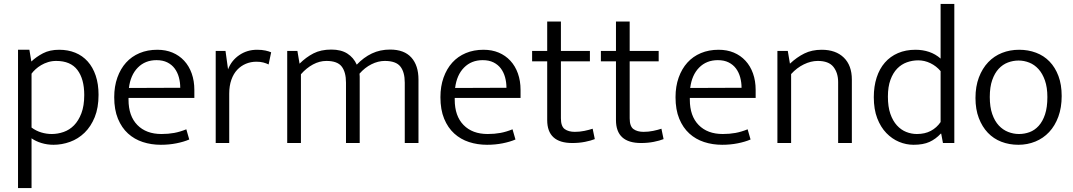

<svg xmlns="http://www.w3.org/2000/svg" viewBox="-20 -730 5479 980"><path d="M253 9Q221 9 191.5 0Q162 -9 141 -24V230H72V-476H130L140 -416Q165 -440 199.5 -458Q234 -476 282 -476Q327 -476 364 -461Q401 -446 427.5 -416.5Q454 -387 468.5 -344Q483 -301 483 -246Q483 -180 463.5 -132Q444 -84 411.5 -52.5Q379 -21 337.5 -6Q296 9 253 9ZM267 -419Q245 -419 225.5 -413Q206 -407 190 -397.5Q174 -388 161.5 -376.5Q149 -365 141 -354V-79Q164 -62 190.5 -54Q217 -46 244 -46Q275 -46 305 -56.5Q335 -67 358 -90.5Q381 -114 395.5 -152Q410 -190 410 -245Q410 -327 375 -373Q340 -419 267 -419Z M972 -230H636V-221Q636 -138 681 -92Q726 -46 804 -46Q839 -46 869 -51.5Q899 -57 931 -70L946 -18Q918 -6 880.5 1.5Q843 9 801 9Q752 9 709 -5Q666 -19 633.5 -48.5Q601 -78 582 -124Q563 -170 563 -234Q563 -289 579 -334Q595 -379 623.5 -410.5Q652 -442 692.5 -459Q733 -476 783 -476Q826 -476 860.5 -461.5Q895 -447 920 -420Q945 -393 958.5 -355Q972 -317 972 -271ZM900 -282Q900 -310 893 -335.5Q886 -361 871.5 -380.5Q857 -400 834 -411.5Q811 -423 779 -423Q721 -423 683.5 -385Q646 -347 638 -281Z M1081 0V-470H1131L1144 -376Q1161 -421 1201 -448.5Q1241 -476 1292 -476Q1317 -476 1335 -472Q1353 -468 1364 -463L1351 -401Q1339 -407 1324 -411Q1309 -415 1289 -415Q1260 -415 1235 -404.5Q1210 -394 1191 -374Q1172 -354 1161 -323Q1150 -292 1150 -252V0Z M1516 0H1446V-470H1498L1509 -405Q1542 -438 1580 -457.5Q1618 -477 1671 -477Q1721 -477 1753 -456.5Q1785 -436 1801 -400Q1836 -437 1878 -457Q1920 -477 1971 -477Q2043 -477 2079.5 -436.5Q2116 -396 2116 -324V0H2046V-308Q2046 -362 2023.5 -390.5Q2001 -419 1944 -419Q1910 -419 1876 -402Q1842 -385 1815 -354Q1816 -347 1816 -339Q1816 -331 1816 -324V0H1746V-308Q1746 -362 1724 -390.5Q1702 -419 1646 -419Q1611 -419 1577.5 -401Q1544 -383 1516 -351Z M2637 -230H2301V-221Q2301 -138 2346 -92Q2391 -46 2469 -46Q2504 -46 2534 -51.5Q2564 -57 2596 -70L2611 -18Q2583 -6 2545.5 1.5Q2508 9 2466 9Q2417 9 2374 -5Q2331 -19 2298.5 -48.5Q2266 -78 2247 -124Q2228 -170 2228 -234Q2228 -289 2244 -334Q2260 -379 2288.5 -410.5Q2317 -442 2357.5 -459Q2398 -476 2448 -476Q2491 -476 2525.5 -461.5Q2560 -447 2585 -420Q2610 -393 2623.5 -355Q2637 -317 2637 -271ZM2565 -282Q2565 -310 2558 -335.5Q2551 -361 2536.5 -380.5Q2522 -400 2499 -411.5Q2476 -423 2444 -423Q2386 -423 2348.5 -385Q2311 -347 2303 -281Z M2991 -417H2843V-126Q2843 -85 2862.5 -71Q2882 -57 2914 -57Q2939 -57 2963 -62Q2987 -67 3005 -73L3016 -20Q2996 -12 2966 -6Q2936 0 2901 0Q2773 0 2773 -117V-417H2696V-470H2773V-620H2843V-470H2991Z M3342 -417H3194V-126Q3194 -85 3213.5 -71Q3233 -57 3265 -57Q3290 -57 3314 -62Q3338 -67 3356 -73L3367 -20Q3347 -12 3317 -6Q3287 0 3252 0Q3124 0 3124 -117V-417H3047V-470H3124V-620H3194V-470H3342Z M3837 -230H3501V-221Q3501 -138 3546 -92Q3591 -46 3669 -46Q3704 -46 3734 -51.5Q3764 -57 3796 -70L3811 -18Q3783 -6 3745.5 1.5Q3708 9 3666 9Q3617 9 3574 -5Q3531 -19 3498.5 -48.5Q3466 -78 3447 -124Q3428 -170 3428 -234Q3428 -289 3444 -334Q3460 -379 3488.5 -410.5Q3517 -442 3557.5 -459Q3598 -476 3648 -476Q3691 -476 3725.5 -461.5Q3760 -447 3785 -420Q3810 -393 3823.5 -355Q3837 -317 3837 -271ZM3765 -282Q3765 -310 3758 -335.5Q3751 -361 3736.5 -380.5Q3722 -400 3699 -411.5Q3676 -423 3644 -423Q3586 -423 3548.5 -385Q3511 -347 3503 -281Z M4018 0H3948V-470H4001L4012 -405Q4047 -438 4085.5 -457Q4124 -476 4174 -476Q4246 -476 4287 -436Q4328 -396 4328 -324V0H4258V-311Q4258 -358 4234 -388.5Q4210 -419 4154 -419Q4119 -419 4083 -401.5Q4047 -384 4018 -352Z M4781 -710H4851V0H4793L4784 -48H4782Q4756 -20 4724 -5.5Q4692 9 4643 9Q4605 9 4569 -6Q4533 -21 4504 -51Q4475 -81 4457.5 -126.5Q4440 -172 4440 -234Q4440 -289 4454.5 -334Q4469 -379 4496.5 -410.5Q4524 -442 4563.5 -459Q4603 -476 4653 -476Q4690 -476 4722.5 -465Q4755 -454 4781 -431ZM4781 -367Q4759 -393 4729 -407.5Q4699 -422 4667 -422Q4637 -422 4609 -412Q4581 -402 4559.5 -380Q4538 -358 4525 -322.5Q4512 -287 4512 -237Q4512 -185 4524.5 -149Q4537 -113 4558 -90Q4579 -67 4605.5 -56.5Q4632 -46 4660 -46Q4701 -46 4731 -62Q4761 -78 4781 -107Z M5399 -240Q5399 -181 5382 -134.5Q5365 -88 5335 -56Q5305 -24 5264.5 -7.5Q5224 9 5178 9Q5131 9 5091 -6.5Q5051 -22 5022 -52.5Q4993 -83 4976 -127.5Q4959 -172 4959 -230Q4959 -289 4976.5 -335Q4994 -381 5024 -412.5Q5054 -444 5094.5 -460Q5135 -476 5182 -476Q5228 -476 5268 -461Q5308 -446 5337 -416Q5366 -386 5382.5 -342Q5399 -298 5399 -240ZM5326 -235Q5326 -284 5313.5 -319.5Q5301 -355 5280.5 -377.5Q5260 -400 5233.5 -410.5Q5207 -421 5179 -421Q5151 -421 5124.5 -411Q5098 -401 5077.5 -379Q5057 -357 5044.5 -321.5Q5032 -286 5032 -235Q5032 -184 5044.5 -148Q5057 -112 5078 -89.5Q5099 -67 5126 -56.5Q5153 -46 5181 -46Q5209 -46 5235 -55.5Q5261 -65 5281.5 -87.5Q5302 -110 5314 -146Q5326 -182 5326 -235Z"/></svg>

Font: Mukta Malar Light
Style: Regular
Weight: 300
Designer: Aadarsh Rajan, Girish Dalvi, Yashodeep Gholap
Foundry: Ek Type
Version: Version 2.538;PS 1.000;hotconv 16.6.51;makeotf.lib2.5.65220;